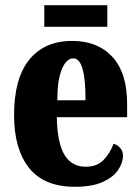

<svg xmlns="http://www.w3.org/2000/svg" viewBox="-20 -707 539 737"><path d="M267 10Q149 10 91.5 -62.5Q34 -135 34 -265Q34 -406 92.5 -478Q151 -550 257 -550Q355 -550 411.5 -488.5Q468 -427 468 -308V-257H198Q200 -158 227.5 -112.5Q255 -67 309 -67Q352 -67 377 -92.5Q402 -118 416 -155Q431 -151 441.5 -139Q452 -127 452 -109Q452 -82 433.5 -54.5Q415 -27 374.5 -8.5Q334 10 267 10ZM308 -322Q309 -398 297.5 -440.5Q286 -483 261 -483Q235 -483 217.5 -441.5Q200 -400 200 -322ZM150 -604V-687H392V-604Z"/></svg>

Font: Noto Serif Armenian ExtraCondensed Black
Style: Regular
Weight: 900
Width: 2
Designer: Monotype Design Team
Foundry: Monotype Imaging Inc.
Version: Version 2.008; ttfautohint (v1.8.4.7-5d5b)